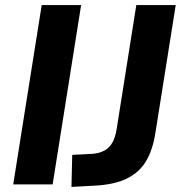

<svg xmlns="http://www.w3.org/2000/svg" viewBox="-20 -725 711 755"><path d="M32 0 144 -705H299L187 0ZM261 10 264 -116 342 -120Q384 -123 407 -145Q430 -167 438 -213L516 -705H671L591 -202Q581 -137 555 -92.5Q529 -48 480 -23.5Q431 1 353 5Z"/></svg>

Font: Nunito Sans ExtraBold
Style: Italic
Weight: 800
Italic angle: -9°
Designer: Vernon Adams
Foundry: Vernon Adams
Version: Version 3.006; ttfautohint (v1.8.3)